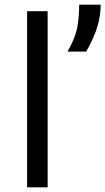

<svg xmlns="http://www.w3.org/2000/svg" viewBox="-20 -802 451 822"><path d="M96 -754H184V0H96ZM411 -782Q411 -737 397.5 -690Q384 -643 349 -581H269Q302 -639 310.5 -683Q319 -727 319 -782Z"/></svg>

Font: Amiko
Style: Regular
Weight: 400
Designer: Pablo Impallari, Rodrigo Fuenzalida, Andres Torresi
Foundry: Impallari Type
Version: Version 1.001; ttfautohint (v1.3)